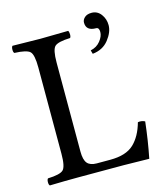

<svg xmlns="http://www.w3.org/2000/svg" viewBox="-106 -779 740 862"><g transform="rotate(-15 264.0 -348.0)"><path d="M399.9 -698.2Q426.8 -698.2 443.4 -676Q460 -653.8 460 -625Q460 -592.8 432.9 -558.3Q405.8 -523.9 357.9 -519L353 -536.1Q381.8 -542 398.9 -563.5Q416 -585 416 -605Q416 -626 401.9 -626Q356 -626 356 -664.1Q356 -677.2 367.4 -687.7Q378.9 -698.2 399.9 -698.2ZM148.9 0Q97.2 0 19 2Q14.2 -2 14.2 -13.9Q14.2 -25.9 19 -30.8Q75.2 -32.7 90.6 -47.4Q106 -62 106 -122.1V-522.9Q106 -583 90.6 -597.4Q75.2 -611.8 19 -613.8Q14.2 -617.7 14.2 -629.9Q14.2 -642.1 19 -647Q110.8 -645 147.9 -645Q188 -645 277.8 -647Q281.7 -642.1 282 -630.1Q282.2 -618.2 277.8 -613.8Q221.7 -611.8 206.3 -597.4Q190.9 -583 190.9 -522.9V-108.9Q190.9 -70.8 204.3 -54.9Q217.8 -39.1 248 -39.1H311Q384.3 -39.1 420.7 -73.5Q457 -107.9 474.1 -169.9Q491.2 -172.9 506.8 -165Q497.1 -78.1 481 2Q388.7 0 361.8 0Z"/></g></svg>

Font: Linux Libertine O
Style: Regular
Weight: 400
Designer: Philipp H. Poll
Foundry: Philipp H. Poll
Version: Version 5.3.0